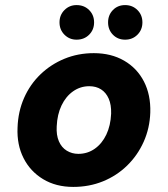

<svg xmlns="http://www.w3.org/2000/svg" viewBox="-20 -723 660 755"><path d="M268 12Q200 12 149.5 -18.5Q99 -49 72.5 -101.5Q46 -154 49 -221Q51 -284 74.5 -337.5Q98 -391 139 -430.5Q180 -470 233.5 -492Q287 -514 349 -514Q417 -514 468 -484.5Q519 -455 546 -402.5Q573 -350 571 -281Q569 -219 545 -165.5Q521 -112 480 -72Q439 -32 385 -10Q331 12 268 12ZM288 -118Q324 -118 352.5 -138Q381 -158 398 -193.5Q415 -229 417 -276Q418 -311 407.5 -335Q397 -359 377.5 -371.5Q358 -384 331 -384Q296 -384 267.5 -364Q239 -344 222 -308.5Q205 -273 203 -226Q201 -192 211.5 -167.5Q222 -143 242.5 -130.5Q263 -118 288 -118ZM281 -567Q253 -567 233.5 -586.5Q214 -606 214 -635Q214 -664 233.5 -683.5Q253 -703 281 -703Q311 -703 330.5 -683.5Q350 -664 350 -635Q350 -606 330.5 -586.5Q311 -567 281 -567ZM472 -567Q443 -567 424 -586.5Q405 -606 405 -635Q405 -664 424 -683.5Q443 -703 472 -703Q501 -703 520.5 -683.5Q540 -664 540 -635Q540 -606 520.5 -586.5Q501 -567 472 -567Z"/></svg>

Font: DM Sans 16pt Black
Style: Italic
Weight: 900
Italic angle: -10°
Version: Version 4.004;gftools[0.9.30]